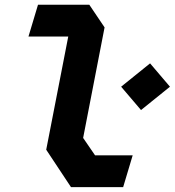

<svg xmlns="http://www.w3.org/2000/svg" viewBox="-20 -785 734 806"><path d="M278 0.5H497L537 -133H379L329 -206L419 -670L355 -765H139.5L99.5 -631.5H266.5L174 -156.5ZM488.5 -421 572 -323 693.5 -421 610 -519Z"/></svg>

Font: Monaspace Krypton
Style: Bold Italic
Weight: 700
Italic angle: -11°
Designer: Riley Cran & the Lettermatic Team
Foundry: Lettermatic
Version: Version 1.101 (Monaspace Krypton)